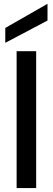

<svg xmlns="http://www.w3.org/2000/svg" viewBox="-20 -962 270 982"><path d="M65 0V-700H165V0ZM7 -743V-819L222 -942H223V-857Z"/></svg>

Font: DM Sans 28pt Medium
Style: Regular
Weight: 500
Version: Version 4.004;gftools[0.9.30]